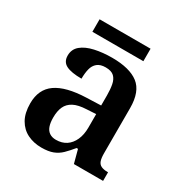

<svg xmlns="http://www.w3.org/2000/svg" viewBox="-161 -808 907 946"><g transform="rotate(30 292.5 -335.5)"><path d="M203 10Q159 10 123.5 -7.5Q88 -25 67.5 -61Q47 -97 47 -152Q47 -232 103 -271Q159 -310 272 -314L355 -317V-374Q355 -408 350 -434.5Q345 -461 329.5 -476Q314 -491 281 -491Q251 -491 234 -477Q217 -463 211 -438.5Q205 -414 205 -383Q147 -383 118 -397.5Q89 -412 89 -448Q89 -484 115.5 -506Q142 -528 187 -538Q232 -548 285 -548Q385 -548 435 -509.5Q485 -471 485 -377V-120Q485 -93 490.5 -77.5Q496 -62 510 -55.5Q524 -49 546 -49H549V0H383L363 -75H355Q333 -48 313.5 -29Q294 -10 268.5 0Q243 10 203 10ZM246 -59Q280 -59 304 -75Q328 -91 341.5 -121Q355 -151 355 -191V-268L303 -265Q256 -263 229.5 -249Q203 -235 191.5 -210Q180 -185 180 -148Q180 -118 187 -98.5Q194 -79 209 -69Q224 -59 246 -59ZM136 -610V-681H426V-610Z"/></g></svg>

Font: Noto Serif Kannada SemiBold
Style: Regular
Weight: 600
Version: Version 2.003